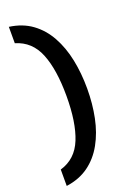

<svg xmlns="http://www.w3.org/2000/svg" viewBox="-179 -815 761 1100"><g transform="rotate(-20 201.0 -265.0)"><path d="M27 120Q123 92 162.5 -6Q202 -104 202 -265Q202 -426 162.5 -524Q123 -622 27 -650V-750Q107 -739 164 -697.5Q221 -656 257.5 -590Q294 -524 311 -441Q328 -358 328 -265Q328 -172 311 -89Q294 -6 257.5 60Q221 126 164 167.5Q107 209 27 220Z"/></g></svg>

Font: Georama Extended SemiBold
Style: Regular
Weight: 600
Width: 7
Designer: Jean-Baptiste Levee
Foundry: Production Type
Version: Version 1.000